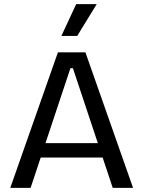

<svg xmlns="http://www.w3.org/2000/svg" viewBox="-20 -915 697 935"><path d="M30 0 262 -660H396L628 0H529L335 -583H323L129 0ZM140 -148V-218H529V-148ZM356 -740H279L351 -895H451Z"/></svg>

Font: Bricolage Grotesque 96pt ExtraBold
Style: Regular
Weight: 400
Version: Version 1.001;gftools[0.9.33.dev8+g029e19f]